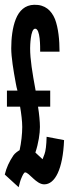

<svg xmlns="http://www.w3.org/2000/svg" viewBox="-28 -763 317 803"><path d="M221 -547C221 -596 216 -646 202 -683C187 -719 161 -744 115 -743C76 -742 52 -718 38 -683C24 -648 19 -602 19 -561C19 -524 28 -469 38 -415C40 -404 42 -394 45 -384H1V-317H56C61 -289 65 -255 65 -232C65 -204 61 -166 54 -135C47 -131 34 -122 28 -113C10 -86 -1 -62 -8 -33L50 20C54 4 57 -8 61 -17C66 -29 72 -42 77 -42C94 -42 123 8 157 8C202 8 235 -55 240 -177L167 -191C166 -155 163 -131 158 -118L150 -97C136 -110 127 -119 120 -125C133 -164 139 -205 139 -232C139 -253 136 -286 131 -317H182V-384H121C107 -460 98 -515 98 -561C98 -567 99 -643 119 -643C141 -643 140 -567 140 -547Z"/></svg>

Font: League Gothic Condensed
Style: Regular
Weight: 400
Width: 3
Designer: Tyler Finck
Foundry: The League of Moveable Type
Version: Version 1.001;PS 001.001;hotconv 1.0.56;makeotf.lib2.0.21325